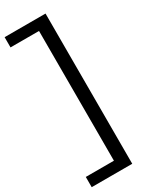

<svg xmlns="http://www.w3.org/2000/svg" viewBox="-276 -863 904 1138"><g transform="rotate(-30 175.5 -294.0)"><path d="M-15 220V150H177.5V-738H-17.5V-808H262.5V220Z"/></g></svg>

Font: Encode Sans Expanded Expanded
Style: Regular
Weight: 400
Width: 7
Designer: Multiple Designers
Foundry: Impallari Type
Version: Version 3.000; ttfautohint (v1.8.3) -l 8 -r 50 -G 200 -x 14 